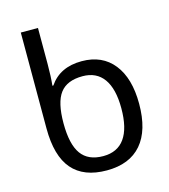

<svg xmlns="http://www.w3.org/2000/svg" viewBox="-114 -850 838 951"><g transform="rotate(-15 305.5 -375.0)"><path d="M81 -269V-760H169V-575Q169 -510 164 -465H169Q223 -545 335 -545Q440 -545 498 -472Q556 -399 556 -268Q556 -132 495 -61Q434 10 317 10Q199 10 140 -58.5Q81 -127 81 -269ZM465 -269Q465 -369 428 -420.5Q391 -472 320 -472Q240 -472 204.5 -425Q169 -378 169 -271Q169 -163 205 -113Q241 -63 318 -63Q391 -63 428 -115Q465 -167 465 -269Z"/></g></svg>

Font: Noto Sans Georgian
Style: Regular
Weight: 400
Designer: Monotype Design team
Foundry: Monotype Imaging Inc.
Version: Version 1.000